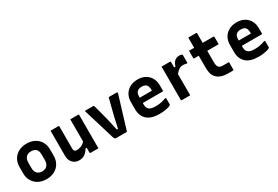

<svg xmlns="http://www.w3.org/2000/svg" viewBox="58 -1662 3814 2636"><g transform="rotate(-30 1965.0 -344.0)"><path d="M300 -550Q372 -550 426.5 -521Q481 -492 511.5 -440Q542 -388 542 -320V-219Q542 -151 511.5 -98.5Q481 -46 426.5 -17Q372 12 300 12Q228 12 173.5 -17Q119 -46 88.5 -98Q58 -150 58 -218V-319Q58 -388 88.5 -440Q119 -492 174 -521Q229 -550 300 -550ZM301 -427Q249 -427 221 -396.5Q193 -366 193 -313V-225Q193 -168 223 -138Q252 -111 299 -111Q351 -111 379 -141.5Q407 -172 407 -225V-313Q407 -374 379 -401Q353 -427 301 -427Z M800 -538Q811 -538 811 -527V-172Q811 -150 823 -138Q835 -126 855 -126Q894 -126 927 -140Q960 -154 989 -185V-538H1114Q1125 -538 1125 -527V0H1000Q989 0 989 -11V-87H971Q943 -41 907.5 -14.5Q872 12 816 12Q755 12 715.5 -29Q676 -70 676 -139V-538Z M1351 -538Q1363 -538 1367 -523Q1384 -461 1401 -397.5Q1418 -334 1436 -261Q1454 -188 1472 -97H1491Q1510 -188 1528 -263Q1546 -338 1563.5 -405Q1581 -472 1598 -538H1724Q1732 -538 1735 -533Q1738 -528 1736 -520Q1696 -390 1656.5 -260.5Q1617 -131 1577 0H1409Q1393 0 1385.5 -7Q1378 -14 1370 -39Q1336 -152 1297.5 -279.5Q1259 -407 1219 -538Z M2062 -550Q2130 -550 2180.5 -522Q2231 -494 2259 -444Q2287 -394 2287 -327V-244Q2287 -234 2277 -234H1963V-210Q1963 -160 1988 -136Q2004 -120 2030.5 -113Q2057 -106 2092 -106Q2145 -106 2183 -114Q2221 -122 2255 -135H2274V-32Q2274 -28 2270 -24Q2262 -15 2234 -7Q2206 1 2168 6.5Q2130 12 2091 12Q1958 12 1893 -48Q1828 -108 1828 -212V-326Q1828 -393 1857 -443.5Q1886 -494 1938.5 -522Q1991 -550 2062 -550ZM2062 -436Q2013 -436 1988 -412Q1963 -388 1963 -332V-318H2156V-332Q2156 -390 2131 -414Q2109 -436 2062 -436Z M2580 0H2447Q2436 0 2436 -11V-538H2569Q2580 -538 2580 -527V-442H2601Q2618 -497 2647 -522.5Q2676 -548 2722 -548Q2738 -548 2748.5 -545Q2759 -542 2763 -539Q2769 -534 2769 -526V-402H2750Q2740 -405 2728.5 -407Q2717 -409 2701 -409Q2661 -409 2634 -389.5Q2607 -370 2580 -337Z M3269 -129V-11Q3269 0 3258 0H3175Q3071 0 3012 -51.5Q2953 -103 2953 -215V-412H2882Q2871 -412 2871 -423V-538H2953V-700H3077Q3088 -700 3088 -689V-538H3258Q3269 -538 3269 -527V-412H3088V-227Q3088 -170 3112 -147Q3131 -129 3180 -129Z M3632 -550Q3700 -550 3750.5 -522Q3801 -494 3829 -444Q3857 -394 3857 -327V-244Q3857 -234 3847 -234H3533V-210Q3533 -160 3558 -136Q3574 -120 3600.5 -113Q3627 -106 3662 -106Q3715 -106 3753 -114Q3791 -122 3825 -135H3844V-32Q3844 -28 3840 -24Q3832 -15 3804 -7Q3776 1 3738 6.5Q3700 12 3661 12Q3528 12 3463 -48Q3398 -108 3398 -212V-326Q3398 -393 3427 -443.5Q3456 -494 3508.5 -522Q3561 -550 3632 -550ZM3632 -436Q3583 -436 3558 -412Q3533 -388 3533 -332V-318H3726V-332Q3726 -390 3701 -414Q3679 -436 3632 -436Z"/></g></svg>

Font: Recursive Sn Lnr St
Style: Bold
Weight: 700
Version: Version 1.079;hotconv 1.0.112;makeotfexe 2.5.65598; ttfautoh